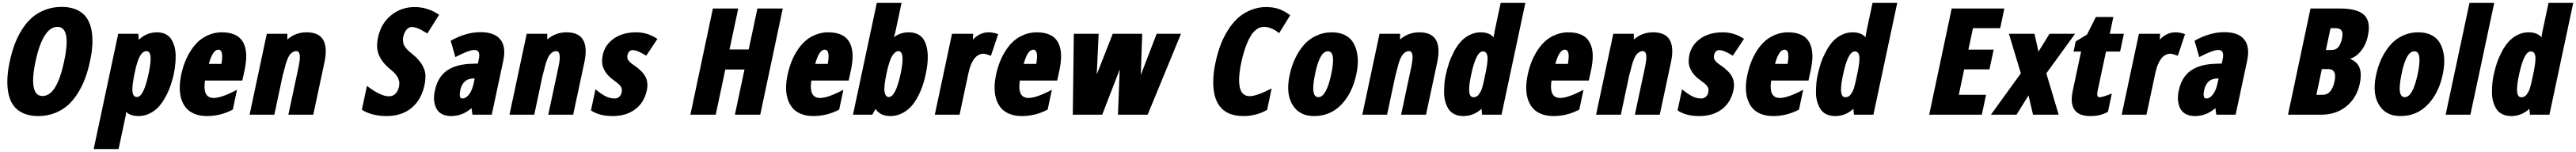

<svg xmlns="http://www.w3.org/2000/svg" viewBox="-20 -771 17322 1022"><path d="M562.5 -651.4Q601.6 -593.8 601.6 -496.6Q601.6 -437.5 586.9 -367.4Q572.3 -297.4 553 -245.4Q533.7 -193.4 503.9 -145.5Q474.1 -97.7 437 -64.2Q399.9 -30.8 348.6 -10.7Q297.4 9.3 237.3 9.3Q177.2 9.3 134.3 -10.7Q91.3 -30.8 68.4 -64.5Q29.3 -121.6 29.3 -221.2Q29.3 -281.2 43.9 -350.3Q58.6 -419.4 77.9 -471.4Q97.2 -523.4 127 -571Q156.7 -618.7 194.3 -651.9Q231.9 -685.1 283.2 -704.8Q334.5 -724.6 394.5 -724.6Q454.6 -724.6 497.1 -704.8Q539.6 -685.1 562.5 -651.4ZM202.6 -230.5Q202.6 -125.5 266.1 -125.5Q361.8 -125.5 411.1 -357.9Q428.2 -437.5 428.2 -489.7Q428.2 -590.3 365.7 -590.3Q317.4 -590.3 280.3 -531.2Q243.2 -472.2 218.8 -357.9Q202.6 -282.2 202.6 -230.5Z M1035.2 -553.7Q1069.8 -553.7 1095 -540.5Q1120.1 -527.3 1133.5 -504.4Q1147 -481.4 1154.1 -453.9Q1161.1 -426.3 1161.1 -393.1Q1161.1 -295.9 1127.4 -197.8Q1115.2 -161.1 1094.7 -122.6Q1074.2 -84 1049.1 -55.4Q1023.9 -26.9 988 -8.8Q952.1 9.3 911.6 9.3Q856.9 9.3 828.6 -18.6Q827.1 -2.9 825.2 6.8L777.3 231H609.9L774.9 -543.9H909.7L913.6 -503.4Q965.3 -553.7 1035.2 -553.7ZM870.1 -168.9Q870.1 -118.7 900.9 -118.7Q945.8 -118.7 979 -274.9Q992.7 -338.4 992.7 -375.5Q992.7 -427.2 965.8 -427.2Q940.4 -427.2 921.6 -395Q902.8 -362.8 886.5 -286.1Q870.1 -209.5 870.1 -168.9Z M1371.1 9.3Q1323.2 9.3 1287.1 -5.9Q1251 -21 1230 -46.9Q1188.5 -98.6 1188.5 -180.7Q1188.5 -221.7 1198.2 -267.6Q1208 -313.5 1223.6 -353.8Q1239.3 -394 1263.2 -431.2Q1287.1 -468.3 1317.1 -495.1Q1347.2 -522 1387.5 -537.8Q1427.7 -553.7 1470.5 -553.7Q1513.2 -553.7 1542.7 -543.7Q1572.3 -533.7 1589.6 -518.1Q1606.9 -502.4 1618.2 -480Q1635.7 -443.4 1635.7 -394Q1635.7 -356 1626 -306.6L1609.4 -229.5H1358.4Q1355 -206.5 1355 -188.5Q1355 -112.3 1416.5 -112.3Q1469.7 -112.3 1573.7 -167.5L1545.4 -34.2Q1463.9 9.3 1371.1 9.3ZM1474.1 -391.1Q1474.1 -437 1448.2 -437Q1410.2 -437 1384.3 -341.3H1468.8Q1474.1 -371.1 1474.1 -391.1Z M1912.1 -543.9V-505.4Q1966.8 -553.7 2041.5 -553.7Q2170.4 -553.7 2170.4 -426.8Q2170.4 -394 2161.6 -352.1L2086.4 0H1918.9L1987.8 -322.3Q1996.1 -361.3 1996.1 -386.2Q1996.1 -427.2 1972.7 -427.2Q1958 -427.2 1945.8 -418.9Q1933.6 -410.6 1926 -399.2Q1918.5 -387.7 1910.9 -368.4Q1903.3 -349.1 1899.4 -334L1889.6 -295.9Q1883.8 -273.4 1880.4 -261.7L1824.7 0H1658.2L1773.9 -543.9Z M2595.7 -123.5Q2621.6 -123.5 2638.9 -140.9Q2656.2 -158.2 2663.1 -189Q2664.1 -200.2 2665 -208.7Q2666 -217.3 2663.1 -226.8Q2660.2 -236.3 2657.7 -243.4Q2655.3 -250.5 2649.4 -258.5Q2643.6 -266.6 2639.2 -272.5Q2634.8 -278.3 2627.4 -285.2Q2620.1 -292 2614.5 -296.6Q2608.9 -301.3 2601.6 -307.6Q2547.4 -352.5 2527.3 -402.3Q2515.6 -431.2 2515.6 -461.2Q2515.6 -491.2 2522 -520Q2542 -613.8 2610.1 -668.7Q2678.2 -723.6 2767.6 -723.6Q2856.9 -723.6 2932.6 -671.4L2853.5 -545.9Q2816.9 -567.9 2809.6 -571.3Q2802.2 -574.7 2794.9 -578.1Q2787.6 -581.5 2783.2 -583Q2778.8 -584.5 2772.5 -585.9Q2760.7 -589.4 2749.5 -589.4Q2728.5 -589.4 2713.4 -571.5Q2698.2 -553.7 2691.4 -522.9Q2688 -512.2 2689.5 -501Q2690.9 -489.7 2691.9 -481.7Q2692.9 -473.6 2698.2 -464.6Q2703.6 -455.6 2708 -449.5Q2712.4 -443.4 2720.2 -435.5Q2733.9 -422.4 2748.5 -411.1Q2804.2 -367.2 2826.7 -318.4Q2840.8 -289.1 2840.8 -258.8Q2840.8 -228.5 2835 -201.7Q2813.5 -99.6 2747.1 -45.2Q2680.7 9.3 2580.3 9.3Q2480 9.3 2413.1 -33.2L2447.3 -193.4Q2538.6 -123.5 2595.7 -123.5Z M3010.3 -497.1Q3113.3 -554.7 3210 -554.7Q3306.6 -554.7 3344.7 -504.9Q3370.6 -471.7 3370.6 -419.4Q3370.6 -393.1 3363.8 -361.8L3286.6 0H3156.7L3150.4 -43.9Q3089.8 9.3 3012.7 9.3Q2975.1 9.3 2949.5 -5.4Q2923.8 -20 2913.1 -43.9Q2898.4 -75.7 2898.4 -107.4Q2898.4 -139.2 2904.8 -164.6Q2923.3 -251 2982.2 -294.2Q3041 -337.4 3143.1 -341.8L3193.4 -343.8L3199.2 -372.1Q3202.6 -387.2 3202.6 -398.9Q3202.6 -435.1 3169.9 -435.1Q3133.3 -435.1 3042 -387.2ZM3071.3 -135.3Q3071.3 -108.9 3088.9 -108.9Q3113.8 -108.9 3134.5 -137Q3155.3 -165 3165 -211.4L3171.9 -243.7Q3166 -243.2 3155.3 -243.2Q3090.3 -237.8 3074.7 -163.6Q3071.3 -147 3071.3 -135.3Z M3659.7 -543.9V-505.4Q3714.4 -553.7 3789.1 -553.7Q3918 -553.7 3918 -426.8Q3918 -394 3909.2 -352.1L3834 0H3666.5L3735.4 -322.3Q3743.7 -361.3 3743.7 -386.2Q3743.7 -427.2 3720.2 -427.2Q3705.6 -427.2 3693.4 -418.9Q3681.2 -410.6 3673.6 -399.2Q3666 -387.7 3658.4 -368.4Q3650.9 -349.1 3647 -334L3637.2 -295.9Q3631.3 -273.4 3627.9 -261.7L3572.3 0H3405.8L3521.5 -543.9Z M4149.9 -195.3Q4135.3 -211.9 4111.8 -227.5Q4060.1 -263.7 4041 -305.2Q4028.3 -332 4028.3 -356Q4028.3 -436 4078.6 -487.3Q4143.6 -553.7 4257.3 -553.7Q4335.4 -553.7 4400.4 -509.3L4325.2 -396.5Q4265.1 -434.1 4233.4 -434.1Q4220.2 -434.1 4211.2 -424.8Q4202.1 -415.5 4199.5 -402.3Q4196.8 -389.2 4198.7 -379.2Q4200.7 -369.1 4209.7 -359.6Q4218.8 -350.1 4222.9 -346.7Q4227.1 -343.3 4234.4 -338.1Q4241.7 -333 4242.7 -332.3Q4243.7 -331.5 4251.2 -326.4Q4258.8 -321.3 4269.3 -312.7Q4279.8 -304.2 4290.5 -293.7Q4301.3 -283.2 4308.6 -273.2Q4315.9 -263.2 4322 -250.7Q4328.1 -238.3 4330.6 -225.3Q4333 -212.4 4333 -196.8Q4333 -181.2 4329.1 -163.6Q4311.5 -81.5 4251 -36.1Q4190.4 9.3 4099.6 9.3Q4008.8 9.3 3953.6 -28.8L3983.9 -170.4Q4003.4 -155.3 4013.4 -147.7Q4023.4 -140.1 4041.5 -129.4Q4059.6 -118.7 4076.9 -113.8Q4094.2 -108.9 4112.5 -108.9Q4130.9 -108.9 4143.6 -120.1Q4156.2 -131.3 4159.7 -147.7Q4163.1 -164.1 4160.4 -175Q4157.7 -186 4149.9 -195.3Z M5091.8 0H4921.4L4985.8 -303.7H4856.9L4792.5 0H4622.1L4773.4 -713.9H4943.8L4885.3 -438.5H5014.2L5072.8 -713.9H5243.2Z M5448.2 9.3Q5400.4 9.3 5364.3 -5.9Q5328.1 -21 5307.1 -46.9Q5265.6 -98.6 5265.6 -180.7Q5265.6 -221.7 5275.4 -267.6Q5285.2 -313.5 5300.8 -353.8Q5316.4 -394 5340.3 -431.2Q5364.3 -468.3 5394.3 -495.1Q5424.3 -522 5464.6 -537.8Q5504.9 -553.7 5547.6 -553.7Q5590.3 -553.7 5619.9 -543.7Q5649.4 -533.7 5666.7 -518.1Q5684.1 -502.4 5695.3 -480Q5712.9 -443.4 5712.9 -394Q5712.9 -356 5703.1 -306.6L5686.5 -229.5H5435.5Q5432.1 -206.5 5432.1 -188.5Q5432.1 -112.3 5493.7 -112.3Q5546.9 -112.3 5650.9 -167.5L5622.6 -34.2Q5541 9.3 5448.2 9.3ZM5551.3 -391.1Q5551.3 -437 5525.4 -437Q5487.3 -437 5461.4 -341.3H5545.9Q5551.3 -371.1 5551.3 -391.1Z M6090.3 -553.7Q6176.8 -553.7 6204.1 -477.5Q6218.3 -439 6218.3 -387.7Q6218.3 -336.4 6204.6 -272.9Q6177.7 -145.5 6116.7 -66.9Q6086.9 -30.8 6048.3 -10.7Q6009.8 9.3 5968.8 9.3Q5897.9 9.3 5867.2 -38.6L5845.2 0H5715.3L5875.5 -751.5H6042L6003.4 -570.3L5998 -547.4L5990.2 -520.5Q6032.7 -553.7 6090.3 -553.7ZM5926.3 -172.4Q5926.3 -159.2 5928.2 -149.9Q5935.1 -118.7 5955.6 -118.7Q6002.4 -118.7 6035.6 -274.9Q6048.8 -336.4 6048.8 -373Q6048.8 -427.2 6020 -427.2Q6001 -427.2 5981.2 -398.7Q5961.4 -370.1 5942.9 -286.6L5940.4 -273.9Q5926.3 -208 5926.3 -172.4Z M6627.4 -553.7Q6657.7 -553.7 6691.4 -541.5L6643.1 -396Q6606.9 -409.7 6593.3 -409.7Q6557.1 -409.7 6531.2 -376.5Q6505.4 -343.3 6491.7 -279.3L6432.1 0H6265.6L6381.3 -543.9H6523.4L6522 -504.4Q6567.4 -553.7 6627.4 -553.7Z M6850.1 9.3Q6802.2 9.3 6766.1 -5.9Q6730 -21 6709 -46.9Q6667.5 -98.6 6667.5 -180.7Q6667.5 -221.7 6677.2 -267.6Q6687 -313.5 6702.6 -353.8Q6718.3 -394 6742.2 -431.2Q6766.1 -468.3 6796.1 -495.1Q6826.2 -522 6866.5 -537.8Q6906.7 -553.7 6949.5 -553.7Q6992.2 -553.7 7021.7 -543.7Q7051.3 -533.7 7068.6 -518.1Q7085.9 -502.4 7097.2 -480Q7114.7 -443.4 7114.7 -394Q7114.7 -356 7105 -306.6L7088.4 -229.5H6837.4Q6834 -206.5 6834 -188.5Q6834 -112.3 6895.5 -112.3Q6948.7 -112.3 7052.7 -167.5L7024.4 -34.2Q6942.9 9.3 6850.1 9.3ZM6953.1 -391.1Q6953.1 -437 6927.2 -437Q6889.2 -437 6863.3 -341.3H6947.8Q6953.1 -371.1 6953.1 -391.1Z M7508.8 -303.7Q7481 -230.5 7391.1 0H7193.4L7200.2 -543.9H7367.2L7354.5 -270L7461.9 -543.9H7660.2L7650.4 -266.1L7757.3 -543.9H7920.9L7696.8 0H7497.1Z M8339.8 9.3Q8218.3 9.3 8168.9 -75.2Q8137.7 -129.9 8137.7 -218.3Q8137.7 -279.8 8152.1 -346.9Q8166.5 -414.1 8185.8 -465.8Q8205.1 -517.6 8234.9 -565.7Q8264.6 -613.8 8301.8 -648.2Q8338.9 -682.6 8389.4 -703.1Q8439.9 -723.6 8490.5 -723.6Q8541 -723.6 8578.1 -710.9Q8615.2 -698.2 8655.3 -668.5L8580.6 -547.9Q8575.2 -553.2 8563 -561.5Q8550.8 -569.8 8539.1 -575.2Q8508.8 -590.3 8479.7 -590.3Q8450.7 -590.3 8428.7 -573.5Q8406.7 -556.6 8391.4 -532.2Q8376 -507.8 8362.3 -473.6Q8341.3 -420.9 8326.4 -351.3Q8311.5 -281.7 8311.5 -231.4Q8311.5 -124.5 8383.3 -124.5Q8429.2 -124.5 8530.3 -176.3L8500 -32.2Q8427.2 9.3 8339.8 9.3Z M9109.9 -361.3Q9109.9 -319.8 9100.1 -272.9Q9073.2 -143.6 8997.6 -66.4Q8924.3 9.3 8815.4 9.3Q8715.3 9.3 8669.9 -67.9Q8641.6 -115.2 8641.6 -181.6Q8641.6 -223.6 8653.8 -277.3Q8666 -331.1 8689.5 -380.1Q8712.9 -429.2 8747.3 -469Q8781.7 -508.8 8830.6 -531.2Q8879.4 -553.7 8931.6 -553.7Q8983.9 -553.7 9018.6 -537.4Q9053.2 -521 9072.5 -493.9Q9091.8 -466.8 9100.8 -431.6Q9109.9 -396.5 9109.9 -361.3ZM8909.2 -426.3Q8880.9 -426.3 8859.9 -388.7Q8838.9 -351.1 8824.5 -282.7Q8810.1 -214.4 8810.1 -178.2Q8810.1 -117.7 8843.8 -117.7Q8898.4 -117.7 8931.2 -272.9Q8943.4 -330.6 8943.4 -366.2Q8943.4 -426.3 8909.2 -426.3Z M9394 -543.9V-505.4Q9448.7 -553.7 9523.4 -553.7Q9652.3 -553.7 9652.3 -426.8Q9652.3 -394 9643.6 -352.1L9568.4 0H9400.9L9469.7 -322.3Q9478 -361.3 9478 -386.2Q9478 -427.2 9454.6 -427.2Q9439.9 -427.2 9427.7 -418.9Q9415.5 -410.6 9408 -399.2Q9400.4 -387.7 9392.8 -368.4Q9385.3 -349.1 9381.3 -334L9371.6 -295.9Q9365.7 -273.4 9362.3 -261.7L9306.6 0H9140.1L9255.9 -543.9Z M9819.3 9.3Q9784.2 9.3 9758.5 -3.7Q9732.9 -16.6 9719 -39.3Q9705.1 -62 9697.5 -89.6Q9689.9 -117.2 9689.9 -149.9Q9689.9 -213.9 9700.2 -262Q9710.4 -310.1 9722.7 -346.4Q9734.9 -382.8 9755.1 -421.6Q9775.4 -460.4 9800 -488.8Q9824.7 -517.1 9860.4 -535.4Q9896 -553.7 9936.5 -553.7Q9994.1 -553.7 10022.5 -520.5Q10029.8 -561 10030.8 -566.4L10070.3 -751.5H10236.3L10076.2 0H9945.3L9941.4 -39.6Q9889.2 9.3 9819.3 9.3ZM9982.4 -377Q9982.4 -424.8 9951.2 -425.3Q9904.8 -425.3 9872.1 -269Q9858.4 -206.1 9858.4 -168.9Q9858.4 -117.2 9886.7 -117.2Q9911.1 -117.2 9924.8 -137.7Q9932.6 -149.4 9937.5 -158.7Q9942.4 -168 9948 -188.2Q9953.6 -208.5 9955.8 -219Q9958 -229.5 9961.9 -247.1Q9982.4 -338.9 9982.4 -377Z M10424.8 9.3Q10377 9.3 10340.8 -5.9Q10304.7 -21 10283.7 -46.9Q10242.2 -98.6 10242.2 -180.7Q10242.2 -221.7 10252 -267.6Q10261.7 -313.5 10277.3 -353.8Q10293 -394 10316.9 -431.2Q10340.8 -468.3 10370.8 -495.1Q10400.9 -522 10441.2 -537.8Q10481.4 -553.7 10524.2 -553.7Q10566.9 -553.7 10596.4 -543.7Q10626 -533.7 10643.3 -518.1Q10660.6 -502.4 10671.9 -480Q10689.5 -443.4 10689.5 -394Q10689.5 -356 10679.7 -306.6L10663.1 -229.5H10412.1Q10408.7 -206.5 10408.7 -188.5Q10408.7 -112.3 10470.2 -112.3Q10523.4 -112.3 10627.4 -167.5L10599.1 -34.2Q10517.6 9.3 10424.8 9.3ZM10527.8 -391.1Q10527.8 -437 10502 -437Q10463.9 -437 10438 -341.3H10522.5Q10527.8 -371.1 10527.8 -391.1Z M10965.8 -543.9V-505.4Q11020.5 -553.7 11095.2 -553.7Q11224.1 -553.7 11224.1 -426.8Q11224.1 -394 11215.3 -352.1L11140.1 0H10972.7L11041.5 -322.3Q11049.8 -361.3 11049.8 -386.2Q11049.8 -427.2 11026.4 -427.2Q11011.7 -427.2 10999.5 -418.9Q10987.3 -410.6 10979.7 -399.2Q10972.2 -387.7 10964.6 -368.4Q10957 -349.1 10953.1 -334L10943.4 -295.9Q10937.5 -273.4 10934.1 -261.7L10878.4 0H10711.9L10827.6 -543.9Z M11456.1 -195.3Q11441.4 -211.9 11418 -227.5Q11366.2 -263.7 11347.2 -305.2Q11334.5 -332 11334.5 -356Q11334.5 -436 11384.8 -487.3Q11449.7 -553.7 11563.5 -553.7Q11641.6 -553.7 11706.5 -509.3L11631.3 -396.5Q11571.3 -434.1 11539.6 -434.1Q11526.4 -434.1 11517.3 -424.8Q11508.3 -415.5 11505.6 -402.3Q11502.9 -389.2 11504.9 -379.2Q11506.8 -369.1 11515.9 -359.6Q11524.9 -350.1 11529.1 -346.7Q11533.2 -343.3 11540.5 -338.1Q11547.9 -333 11548.8 -332.3Q11549.8 -331.5 11557.4 -326.4Q11564.9 -321.3 11575.4 -312.7Q11585.9 -304.2 11596.7 -293.7Q11607.4 -283.2 11614.7 -273.2Q11622.1 -263.2 11628.2 -250.7Q11634.3 -238.3 11636.7 -225.3Q11639.2 -212.4 11639.2 -196.8Q11639.2 -181.2 11635.3 -163.6Q11617.7 -81.5 11557.1 -36.1Q11496.6 9.3 11405.8 9.3Q11314.9 9.3 11259.8 -28.8L11290 -170.4Q11309.6 -155.3 11319.6 -147.7Q11329.6 -140.1 11347.7 -129.4Q11365.7 -118.7 11383.1 -113.8Q11400.4 -108.9 11418.7 -108.9Q11437 -108.9 11449.7 -120.1Q11462.4 -131.3 11465.8 -147.7Q11469.2 -164.1 11466.6 -175Q11463.9 -186 11456.1 -195.3Z M11901.9 9.3Q11854 9.3 11817.9 -5.9Q11781.7 -21 11760.7 -46.9Q11719.2 -98.6 11719.2 -180.7Q11719.2 -221.7 11729 -267.6Q11738.8 -313.5 11754.4 -353.8Q11770 -394 11793.9 -431.2Q11817.9 -468.3 11847.9 -495.1Q11877.9 -522 11918.2 -537.8Q11958.5 -553.7 12001.2 -553.7Q12043.9 -553.7 12073.5 -543.7Q12103 -533.7 12120.4 -518.1Q12137.7 -502.4 12148.9 -480Q12166.5 -443.4 12166.5 -394Q12166.5 -356 12156.7 -306.6L12140.1 -229.5H11889.2Q11885.7 -206.5 11885.7 -188.5Q11885.7 -112.3 11947.3 -112.3Q12000.5 -112.3 12104.5 -167.5L12076.2 -34.2Q11994.6 9.3 11901.9 9.3ZM12004.9 -391.1Q12004.9 -437 11979 -437Q11940.9 -437 11915 -341.3H11999.5Q12004.9 -371.1 12004.9 -391.1Z M12319.8 9.3Q12284.7 9.3 12259 -3.7Q12233.4 -16.6 12219.5 -39.3Q12205.6 -62 12198 -89.6Q12190.4 -117.2 12190.4 -149.9Q12190.4 -213.9 12200.7 -262Q12210.9 -310.1 12223.1 -346.4Q12235.4 -382.8 12255.6 -421.6Q12275.9 -460.4 12300.5 -488.8Q12325.2 -517.1 12360.8 -535.4Q12396.5 -553.7 12437 -553.7Q12494.6 -553.7 12522.9 -520.5Q12530.3 -561 12531.2 -566.4L12570.8 -751.5H12736.8L12576.7 0H12445.8L12441.9 -39.6Q12389.6 9.3 12319.8 9.3ZM12482.9 -377Q12482.9 -424.8 12451.7 -425.3Q12405.3 -425.3 12372.6 -269Q12358.9 -206.1 12358.9 -168.9Q12358.9 -117.2 12387.2 -117.2Q12411.6 -117.2 12425.3 -137.7Q12433.1 -149.4 12438 -158.7Q12442.9 -168 12448.5 -188.2Q12454.1 -208.5 12456.3 -219Q12458.5 -229.5 12462.4 -247.1Q12482.9 -338.9 12482.9 -377Z M13429.2 -581.5H13246.1L13215.3 -437.5H13385.3L13356.9 -304.7H13187L13150.9 -133.8H13334L13305.7 0H12951.7L13103 -713.9H13457Z M13739.3 -277.8 13822.3 0H13649.9L13619.6 -129.4L13539.1 0H13366.7L13567.9 -277.8L13487.8 -543.9H13659.7L13686.5 -423.8L13760.7 -543.9H13932.6Z M14035.2 9.3Q13910.2 9.3 13910.2 -102.5Q13910.2 -129.9 13917.5 -163.6L13973.1 -424.3H13922.4L13937 -492.7L14012.7 -538.6Q14020.5 -554.2 14072.3 -656.7H14189.9L14166 -543.9H14260.7L14235.4 -424.3H14140.6L14084 -159.2Q14081.5 -147 14081.5 -138.2Q14081.5 -117.2 14096.7 -117.2Q14117.7 -117.2 14179.7 -142.1L14153.8 -19.5Q14105 9.3 14035.2 9.3Z M14607.9 -553.7Q14638.2 -553.7 14671.9 -541.5L14623.5 -396Q14587.4 -409.7 14573.7 -409.7Q14537.6 -409.7 14511.7 -376.5Q14485.8 -343.3 14472.2 -279.3L14412.6 0H14246.1L14361.8 -543.9H14503.9L14502.4 -504.4Q14547.9 -553.7 14607.9 -553.7Z M14735.8 -497.1Q14838.9 -554.7 14935.5 -554.7Q15032.2 -554.7 15070.3 -504.9Q15096.2 -471.7 15096.2 -419.4Q15096.2 -393.1 15089.4 -361.8L15012.2 0H14882.3L14876 -43.9Q14815.4 9.3 14738.3 9.3Q14700.7 9.3 14675 -5.4Q14649.4 -20 14638.7 -43.9Q14624 -75.7 14624 -107.4Q14624 -139.2 14630.4 -164.6Q14648.9 -251 14707.8 -294.2Q14766.6 -337.4 14868.7 -341.8L14918.9 -343.8L14924.8 -372.1Q14928.2 -387.2 14928.2 -398.9Q14928.2 -435.1 14895.5 -435.1Q14858.9 -435.1 14767.6 -387.2ZM14796.9 -135.3Q14796.9 -108.9 14814.5 -108.9Q14839.4 -108.9 14860.1 -137Q14880.9 -165 14890.6 -211.4L14897.5 -243.7Q14891.6 -243.2 14880.9 -243.2Q14815.9 -237.8 14800.3 -163.6Q14796.9 -147 14796.9 -135.3Z M15712.9 -713.9Q15832 -713.9 15877 -669.4Q15907.7 -639.2 15907.7 -584.5Q15907.7 -558.6 15900.9 -527.8Q15888.2 -466.3 15849.1 -421.4Q15822.8 -389.6 15781.7 -375.5Q15829.6 -355.5 15845.2 -315.4Q15853.5 -293.5 15853.5 -266.8Q15853.5 -240.2 15847.7 -211.4Q15826.7 -112.8 15757.8 -56.9Q15689 -1 15593.3 0H15364.3L15515.6 -713.9ZM15657.7 -435.1Q15686.5 -435.1 15702.6 -453.9Q15718.8 -472.7 15727.1 -511.2Q15730.5 -527.3 15730.5 -541.5Q15730.5 -581.5 15684.1 -581.5H15650.4L15619.1 -435.1ZM15599.6 -133.8Q15657.7 -133.8 15677.2 -224.1Q15681.2 -242.7 15681.2 -256.8Q15681.2 -306.6 15634.3 -306.6H15591.8L15555.2 -133.8Z M16415 -361.3Q16415 -319.8 16405.3 -272.9Q16378.4 -143.6 16302.7 -66.4Q16229.5 9.3 16120.6 9.3Q16020.5 9.3 15975.1 -67.9Q15946.8 -115.2 15946.8 -181.6Q15946.8 -223.6 15959 -277.3Q15971.2 -331.1 15994.6 -380.1Q16018.1 -429.2 16052.5 -469Q16086.9 -508.8 16135.7 -531.2Q16184.6 -553.7 16236.8 -553.7Q16289.1 -553.7 16323.7 -537.4Q16358.4 -521 16377.7 -493.9Q16397 -466.8 16406 -431.6Q16415 -396.5 16415 -361.3ZM16214.4 -426.3Q16186 -426.3 16165 -388.7Q16144 -351.1 16129.6 -282.7Q16115.2 -214.4 16115.2 -178.2Q16115.2 -117.7 16148.9 -117.7Q16203.6 -117.7 16236.3 -272.9Q16248.5 -330.6 16248.5 -366.2Q16248.5 -426.3 16214.4 -426.3Z M16590.8 0H16424.3L16584.5 -751.5H16751Z M16865.2 9.3Q16830.1 9.3 16804.4 -3.7Q16778.8 -16.6 16764.9 -39.3Q16751 -62 16743.4 -89.6Q16735.8 -117.2 16735.8 -149.9Q16735.8 -213.9 16746.1 -262Q16756.3 -310.1 16768.6 -346.4Q16780.8 -382.8 16801 -421.6Q16821.3 -460.4 16845.9 -488.8Q16870.6 -517.1 16906.2 -535.4Q16941.9 -553.7 16982.4 -553.7Q17040 -553.7 17068.4 -520.5Q17075.7 -561 17076.7 -566.4L17116.2 -751.5H17282.2L17122.1 0H16991.2L16987.3 -39.6Q16935.1 9.3 16865.2 9.3ZM17028.3 -377Q17028.3 -424.8 16997.1 -425.3Q16950.7 -425.3 16918 -269Q16904.3 -206.1 16904.3 -168.9Q16904.3 -117.2 16932.6 -117.2Q16957 -117.2 16970.7 -137.7Q16978.5 -149.4 16983.4 -158.7Q16988.3 -168 16993.9 -188.2Q16999.5 -208.5 17001.7 -219Q17003.9 -229.5 17007.8 -247.1Q17028.3 -338.9 17028.3 -377Z"/></svg>

Font: Open Sans Hebrew Condensed Extra Bold
Style: Italic
Weight: 800
Width: 3
Italic angle: -12°
Foundry: Ascender Corporation, Yanek Iontef
Version: Version 2.001;PS 002.001;hotconv 1.0.70;makeotf.lib2.5.58329